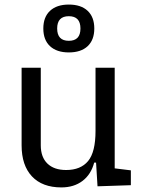

<svg xmlns="http://www.w3.org/2000/svg" viewBox="-20 -816 626 846"><path d="M250.5 9.8Q166.5 9.8 120.8 -38.8Q75.2 -87.4 75.2 -175.8V-517.6H159.7V-175.8Q159.7 -123.5 189 -95.2Q218.3 -66.9 271.5 -66.9Q335.4 -66.9 368.2 -106.4Q400.9 -146 400.9 -239.3V-517.6H485.4V-74.2L556.6 -65.4V0L409.7 4.9L403.3 -99.6H395Q381.3 -47.4 343.5 -18.8Q305.7 9.8 250.5 9.8ZM283.2 -585Q230 -585 200.4 -612.5Q170.9 -640.1 170.9 -690.4Q170.9 -740.7 200.4 -768.3Q230 -795.9 283.2 -795.9Q336.9 -795.9 366.2 -768.3Q395.5 -740.7 395.5 -690.4Q395.5 -640.1 366.2 -612.5Q336.9 -585 283.2 -585ZM283.2 -636.2Q334.5 -636.2 334.5 -690.4Q334.5 -744.6 283.2 -744.6Q231.9 -744.6 231.9 -690.4Q231.9 -636.2 283.2 -636.2Z"/></svg>

Font: Cascadia Code NF SemiLight
Style: Regular
Weight: 350
Monospace: yes
Designer: Aaron Bell
Foundry: Saja Typeworks
Version: Version 2404.023; ttfautohint (v1.8.4)